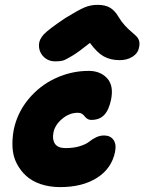

<svg xmlns="http://www.w3.org/2000/svg" viewBox="-20 -786 592 788"><path d="M207 -534.2Q176.8 -534.2 157.5 -554.7Q138.2 -575.2 140.1 -605Q141.6 -625.5 160.6 -645.8Q179.7 -666 248 -711.9Q300.3 -744.1 325.9 -755.1Q351.6 -766.1 379.9 -766.1Q412.1 -766.1 431.9 -754.2Q451.7 -742.2 465.8 -717.8Q477.5 -697.8 492.4 -681.6Q507.3 -665.5 518.1 -656.7Q528.8 -647.9 538.1 -638.9Q547.4 -629.9 550.8 -618.7Q554.2 -607.4 550.8 -591.8Q546.4 -567.4 523.9 -553.2Q501.5 -539.1 471.2 -539.1Q433.1 -539.1 405.5 -554.7Q377.9 -570.3 349.1 -609.9Q304.2 -573.7 276.4 -556.9Q248.5 -540 237.1 -537.1Q225.6 -534.2 207 -534.2ZM227.1 -18.1Q183.1 -18.1 147.2 -30.3Q111.3 -42.5 87.6 -64Q64 -85.4 48.8 -114.7Q33.7 -144 31.5 -178.7Q29.3 -213.4 36.1 -252Q50.3 -322.8 96.7 -378.9Q143.1 -435.1 208.3 -465.1Q273.4 -495.1 344.2 -495.1Q391.1 -495.1 419.2 -465.3Q447.3 -435.5 436 -377.9Q427.2 -335 408 -314.5Q388.7 -293.9 355 -293.9Q345.2 -293.9 338.1 -298.6Q331.1 -303.2 327.4 -308.6Q323.7 -314 316.7 -318.6Q309.6 -323.2 299.8 -323.2Q264.6 -323.2 234.9 -298.1Q205.1 -272.9 199.2 -241.2Q193.8 -212.9 205.8 -195.6Q217.8 -178.2 249 -178.2Q283.2 -178.2 308.3 -186.3Q333.5 -194.3 345.5 -204.1Q357.4 -213.9 373.3 -221.9Q389.2 -230 407.2 -230Q432.6 -230 445.6 -212.2Q458.5 -194.3 452.1 -162.1Q438 -94.2 378.2 -56.2Q318.4 -18.1 227.1 -18.1Z"/></svg>

Font: Shantell Sans Irregular
Style: Italic
Weight: 800
Italic angle: -11.31°
Designer: Stephen Nixon, Anya Danilova, Shantell Martin
Foundry: Arrow Type
Version: Version 1.006;[9816181b4]